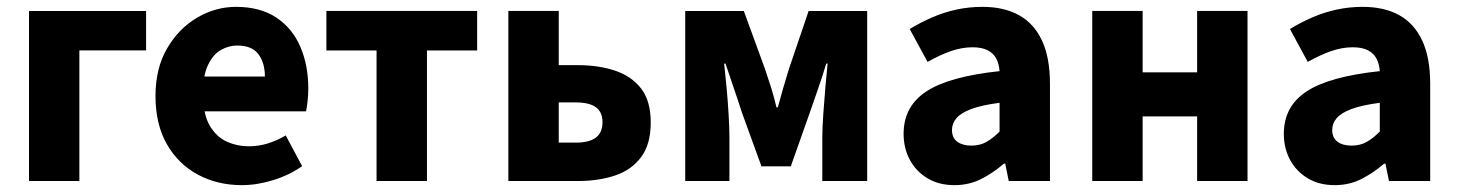

<svg xmlns="http://www.w3.org/2000/svg" viewBox="-20 -528 4250 560"><path d="M64.6 0V-496H406.1V-381H211.5V0Z M685.4 12Q614.1 12 556.9 -18.8Q499.8 -49.6 466.6 -107.6Q433.5 -165.7 433.5 -248.2Q433.5 -328.8 467.4 -386.9Q501.2 -444.9 554.9 -476.5Q608.6 -508 668.2 -508Q739.2 -508 786.1 -476.6Q833.1 -445.2 856.1 -391.3Q879.2 -337.4 879.2 -270Q879.2 -250.6 877.1 -232.6Q875.1 -214.5 872.6 -203.3H547.5L546.4 -304.7H752.6Q752.6 -344.3 733.9 -369.7Q715.2 -395.2 671.4 -395.2Q647.3 -395.2 624.1 -382.2Q601 -369.1 586 -337Q571 -305 572.2 -248.2Q573.3 -191.9 592.7 -159.9Q612.2 -127.9 642.1 -114.6Q672 -101.3 705 -101.3Q733.6 -101.3 760.4 -109.4Q787.2 -117.6 813.4 -133L861.2 -43.4Q823.8 -17.1 776.7 -2.6Q729.6 12 685.4 12Z M1078.3 0V-380.8H932V-496.1H1371.7V-380.8H1225.3V0Z M1462.7 0V-496.1H1609.7V-338H1665.4Q1725.5 -338 1773.8 -322Q1822 -306 1850 -269.7Q1878 -233.3 1878 -170.8Q1878 -107.5 1850 -69.9Q1822 -32.2 1773.8 -16.1Q1725.5 0 1665.4 0ZM1609.7 -112H1658.7Q1699 -112 1718.1 -126.8Q1737.3 -141.5 1737.3 -171.7Q1737.3 -201 1718.1 -215.1Q1699 -229.3 1658.7 -229.3H1609.7Z M1978.6 0V-496H2149.5L2211 -327.4Q2220.8 -298.7 2229.3 -271.8Q2237.7 -244.9 2244.7 -215H2248.7Q2256.7 -244.9 2264.5 -271.8Q2272.3 -298.7 2281.2 -327.4L2338.5 -496H2509.3V0H2378.4V-127.2Q2378.4 -154.4 2381.2 -194.2Q2384.1 -234 2387.4 -274.2Q2390.8 -314.4 2393.8 -342.5H2389.8Q2379.8 -308.5 2366.4 -270Q2353 -231.4 2342 -199.8L2286.5 -42.9H2200.9L2143.9 -199.8Q2133.9 -231.4 2120.5 -270.2Q2107.1 -309 2096.1 -342.5H2092.1Q2095.1 -314.4 2099 -274.2Q2102.8 -234 2105.1 -194.2Q2107.5 -154.4 2107.5 -127.2V0Z M2763.8 12Q2718.5 12 2685.2 -8Q2652 -27.9 2633.7 -61.8Q2615.5 -95.7 2615.5 -137.6Q2615.5 -217.8 2681.9 -261.4Q2748.4 -305 2895.4 -320.5Q2893.9 -341.6 2885.7 -357.2Q2877.4 -372.9 2860.5 -381.5Q2843.5 -390.1 2816.6 -390.1Q2785.7 -390.1 2753.7 -379Q2721.7 -368 2685.4 -347.4L2633.3 -443.4Q2664.8 -462.6 2699 -477.4Q2733.2 -492.2 2769.8 -500.1Q2806.4 -508 2845.4 -508Q2908.6 -508 2952.5 -483.5Q2996.3 -459 3019.3 -409.3Q3042.4 -359.6 3042.4 -283.3V0H2922.2L2911.9 -50.6H2907.9Q2876.2 -23.2 2841.1 -5.6Q2806.1 12 2763.8 12ZM2813.2 -103.3Q2838.2 -103.3 2857.2 -114.1Q2876.3 -124.9 2895.4 -144.3V-228.2Q2843 -221.3 2812.7 -210Q2782.4 -198.6 2769.5 -183.2Q2756.6 -167.8 2756.6 -149Q2756.6 -125.8 2772.2 -114.5Q2787.7 -103.3 2813.2 -103.3Z M3165.7 0V-496.1H3312.7V-317.1H3471.6V-496.1H3618.6V0H3471.6V-188.6H3312.7V0Z M3872.8 12Q3827.5 12 3794.2 -8Q3761 -27.9 3742.7 -61.8Q3724.5 -95.7 3724.5 -137.6Q3724.5 -217.8 3790.9 -261.4Q3857.4 -305 4004.4 -320.5Q4002.9 -341.6 3994.7 -357.2Q3986.4 -372.9 3969.5 -381.5Q3952.5 -390.1 3925.6 -390.1Q3894.7 -390.1 3862.7 -379Q3830.7 -368 3794.4 -347.4L3742.3 -443.4Q3773.8 -462.6 3808 -477.4Q3842.2 -492.2 3878.8 -500.1Q3915.4 -508 3954.4 -508Q4017.6 -508 4061.5 -483.5Q4105.3 -459 4128.3 -409.3Q4151.4 -359.6 4151.4 -283.3V0H4031.2L4020.9 -50.6H4016.9Q3985.2 -23.2 3950.1 -5.6Q3915.1 12 3872.8 12ZM3922.2 -103.3Q3947.2 -103.3 3966.2 -114.1Q3985.3 -124.9 4004.4 -144.3V-228.2Q3952 -221.3 3921.7 -210Q3891.4 -198.6 3878.5 -183.2Q3865.6 -167.8 3865.6 -149Q3865.6 -125.8 3881.2 -114.5Q3896.7 -103.3 3922.2 -103.3Z"/></svg>

Font: Source Sans 3
Style: Regular
Weight: 200
Designer: Paul D. Hunt
Foundry: Adobe
Version: Version 3.046;hotconv 1.0.118;makeotfexe 2.5.65603